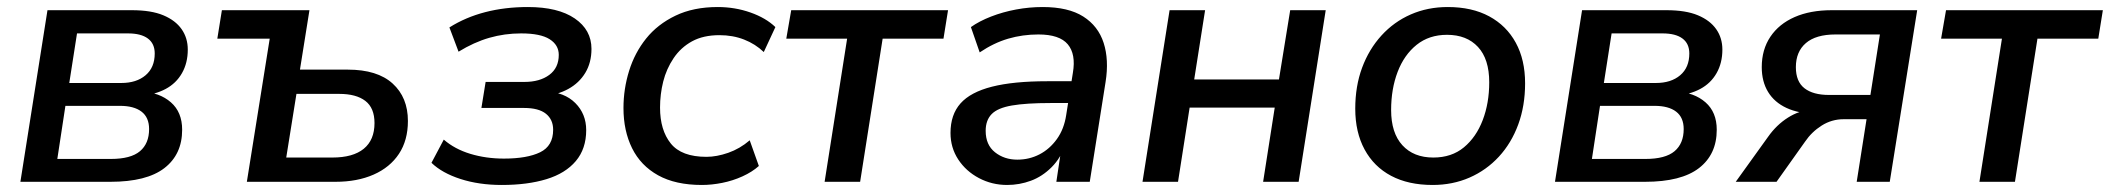

<svg xmlns="http://www.w3.org/2000/svg" viewBox="-20 -517 6000 546"><path d="M38 0 115 -488H355Q410 -488 444.5 -473.5Q479 -459 496.5 -434Q514 -409 514 -376Q514 -338 497.5 -309Q481 -280 451 -264Q421 -248 379 -244L382 -257Q434 -254 466 -226Q498 -198 498 -148Q498 -78 447.5 -39Q397 0 294 0ZM143 -65H295Q352 -65 378 -87Q404 -109 404 -150Q404 -183 382.5 -199.5Q361 -216 321 -216H166ZM177 -281H325Q368 -281 394 -303Q420 -325 420 -365Q420 -393 400.5 -407.5Q381 -422 344 -422H199Z M682 0 747 -407H598L611 -488H860L833 -319H969Q1053 -319 1096.5 -279.5Q1140 -240 1140 -173Q1140 -118 1114.5 -79.5Q1089 -41 1042.5 -20.5Q996 0 934 0ZM794 -69H925Q984 -69 1014.5 -94Q1045 -119 1045 -167Q1045 -210 1019 -230Q993 -250 945 -250H823Z M1407 9Q1342 9 1289.5 -8Q1237 -25 1207 -54L1242 -120Q1273 -93 1317.5 -79.5Q1362 -66 1413 -66Q1479 -66 1516 -84Q1553 -102 1553 -148Q1553 -177 1532.5 -193.5Q1512 -210 1470 -210H1349L1361 -284H1471Q1515 -284 1542 -304Q1569 -324 1569 -361Q1569 -389 1543 -405.5Q1517 -422 1462 -422Q1415 -422 1371.5 -409.5Q1328 -397 1284 -370L1258 -439Q1304 -468 1360 -482.5Q1416 -497 1481 -497Q1567 -497 1614.5 -464.5Q1662 -432 1662 -378Q1662 -339 1644.5 -310Q1627 -281 1596 -264Q1565 -247 1526 -244L1531 -257Q1585 -255 1616 -224Q1647 -193 1647 -147Q1647 -94 1617.5 -59Q1588 -24 1534 -7.5Q1480 9 1407 9Z M1976 9Q1901 9 1851.5 -18.5Q1802 -46 1777.5 -95.5Q1753 -145 1753 -210Q1753 -264 1769 -315.5Q1785 -367 1817.5 -407.5Q1850 -448 1901 -472.5Q1952 -497 2021 -497Q2070 -497 2114 -481.5Q2158 -466 2185 -440L2152 -369Q2128 -392 2096 -404.5Q2064 -417 2026 -417Q1980 -417 1948 -399.5Q1916 -382 1895.5 -351.5Q1875 -321 1866 -285Q1857 -249 1857 -211Q1857 -147 1887.5 -109Q1918 -71 1989 -71Q2018 -71 2051 -82.5Q2084 -94 2112 -118L2138 -45Q2119 -28 2091.5 -15.5Q2064 -3 2034 3Q2004 9 1976 9Z M2325 0 2389 -407H2216L2230 -488H2676L2663 -407H2490L2426 0Z M2844 9Q2801 9 2764 -10.5Q2727 -30 2705 -63.5Q2683 -97 2683 -139Q2683 -191 2711.5 -223Q2740 -255 2801 -270.5Q2862 -286 2958 -286H3038L3029 -224H2967Q2898 -224 2857.5 -217Q2817 -210 2800 -192.5Q2783 -175 2783 -145Q2783 -105 2809.5 -84Q2836 -63 2873 -63Q2907 -63 2936 -78Q2965 -93 2985.5 -121.5Q3006 -150 3012 -190L3031 -310Q3040 -363 3016.5 -391Q2993 -419 2933 -419Q2888 -419 2847 -407Q2806 -395 2766 -368L2741 -440Q2765 -457 2798.5 -470Q2832 -483 2869.5 -490Q2907 -497 2945 -497Q3018 -497 3060.5 -470Q3103 -443 3118.5 -395Q3134 -347 3124 -284L3079 0H2984L3000 -107H3010Q2997 -68 2970.5 -41.5Q2944 -15 2911.5 -3Q2879 9 2844 9Z M3229 0 3306 -488H3407L3376 -291H3617L3649 -488H3750L3673 0H3572L3605 -211H3363L3330 0Z M4054 9Q3985 9 3936 -17Q3887 -43 3860.5 -92Q3834 -141 3834 -208Q3834 -272 3853.5 -324.5Q3873 -377 3908.5 -416Q3944 -455 3992 -476Q4040 -497 4097 -497Q4166 -497 4215 -470.5Q4264 -444 4290.5 -395.5Q4317 -347 4317 -280Q4317 -216 4297.5 -163Q4278 -110 4242.5 -71.5Q4207 -33 4159 -12Q4111 9 4054 9ZM4056 -69Q4108 -69 4143 -98Q4178 -127 4196.5 -175.5Q4215 -224 4215 -283Q4215 -349 4183 -383.5Q4151 -418 4095 -418Q4044 -418 4008.5 -389.5Q3973 -361 3954.5 -312.5Q3936 -264 3936 -204Q3936 -139 3968 -104Q4000 -69 4056 -69Z M4402 0 4479 -488H4719Q4774 -488 4808.5 -473.5Q4843 -459 4860.5 -434Q4878 -409 4878 -376Q4878 -338 4861.5 -309Q4845 -280 4815 -264Q4785 -248 4743 -244L4746 -257Q4798 -254 4830 -226Q4862 -198 4862 -148Q4862 -78 4811.5 -39Q4761 0 4658 0ZM4507 -65H4659Q4716 -65 4742 -87Q4768 -109 4768 -150Q4768 -183 4746.5 -199.5Q4725 -216 4685 -216H4530ZM4541 -281H4689Q4732 -281 4758 -303Q4784 -325 4784 -365Q4784 -393 4764.5 -407.5Q4745 -422 4708 -422H4563Z M4916 0 5008 -128Q5032 -162 5064.5 -182.5Q5097 -203 5126 -203H5146L5145 -193Q5095 -194 5060.5 -210Q5026 -226 5008 -255.5Q4990 -285 4990 -326Q4990 -376 5014.5 -412.5Q5039 -449 5083.5 -468.5Q5128 -488 5189 -488H5432L5354 0H5260L5288 -178H5223Q5189 -178 5160.5 -160Q5132 -142 5113 -114L5032 0ZM5181 -247H5299L5326 -419H5200Q5144 -419 5115.5 -394.5Q5087 -370 5087 -326Q5087 -285 5111.5 -266Q5136 -247 5181 -247Z M5609 0 5673 -407H5500L5514 -488H5960L5947 -407H5774L5710 0Z"/></svg>

Font: Nunito Sans 12pt SemiBold
Style: Italic
Weight: 600
Italic angle: -9°
Designer: Vernon Adams
Foundry: Vernon Adams
Version: Version 3.101;gftools[0.9.27]